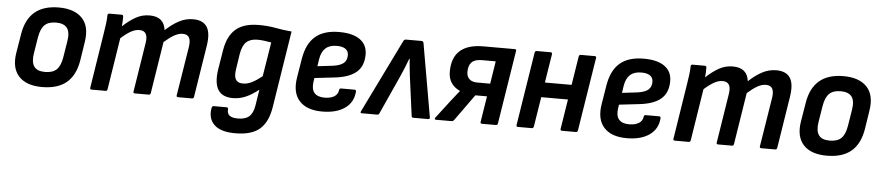

<svg xmlns="http://www.w3.org/2000/svg" viewBox="-42 -764 5602 1222"><g transform="rotate(5 2759.5 -153.0)"><path d="M230.5 11Q128.6 11 80.5 -41.8Q32.3 -94.7 48.1 -191.8L68.3 -314.1Q99.3 -502.7 293.1 -502.7Q393.5 -502.7 442.7 -450.8Q492 -398.9 476.6 -300.1L458 -180.2Q442.3 -83.3 385.9 -36.1Q329.5 11 230.5 11ZM240.7 -86.2Q289.4 -86.2 314.5 -110.4Q339.5 -134.6 348.5 -189.7L365.3 -293.8Q374.9 -351.8 354.2 -378.6Q333.5 -405.5 283.7 -405.5Q235.4 -405.5 210.6 -381.1Q185.8 -356.7 176.8 -302.2L159.7 -196.9Q151.1 -141.5 170.5 -113.8Q190 -86.2 240.7 -86.2Z M546.4 0Q534.3 0 536.3 -11.1L592.3 -367.1Q597.3 -397.1 601.1 -426.8Q605 -456.4 605 -480.5Q605.7 -491.7 616.1 -491.7H694.4Q705.2 -491.7 705.5 -481.1Q705.9 -466.6 705.1 -451.2Q704.3 -435.7 702.6 -418.2Q744.5 -457.4 785 -480Q825.5 -502.7 872.6 -502.7Q920 -502.7 945.3 -481.1Q970.6 -459.5 975.7 -417.4Q1018.5 -457.6 1061.2 -480.1Q1103.8 -502.7 1150.9 -502.7Q1213.9 -502.7 1239.5 -463.5Q1265 -424.4 1251.7 -341.1L1199.4 -11.1Q1197.4 0 1187.6 0H1098.9Q1086.7 0 1088.7 -11.8L1138.9 -324.1Q1145.2 -364.3 1134.3 -384.3Q1123.5 -404.4 1092.8 -404.4Q1067.2 -404.4 1038.7 -388.4Q1010.2 -372.3 975.4 -341.4L923.1 -11.1Q921.1 0 911 0H822.3Q810.8 0 812.8 -11.1L862.4 -324.1Q869.3 -364.3 857.8 -384.3Q846.3 -404.4 816.3 -404.4Q790.3 -404.4 762.7 -389.2Q735 -374 699.2 -342.1L646.9 -11.1Q644.9 0 635.1 0Z M1571.8 -502.7Q1630.2 -502.7 1678.8 -493.3Q1727.5 -484 1781.5 -479.4L1704.3 8.8Q1689.2 106.2 1636.9 151.6Q1584.6 197 1480.8 197Q1386.1 197 1345 156.4Q1303.9 115.8 1317.1 47.7Q1319.8 36.9 1329.2 36.9H1411.6Q1422.4 36.9 1421.8 48.3Q1418.8 75.2 1435.3 88.6Q1451.7 101.9 1490.2 101.9Q1536.9 101.9 1561.3 80.3Q1585.8 58.7 1593.7 8.9L1609.9 -93Q1567.8 -59.1 1528 -41.9Q1488.2 -24.7 1445.3 -24.7Q1377.6 -24.7 1350.8 -68.4Q1324.1 -112.1 1337.1 -197.9L1357.3 -321.6Q1372.1 -413.6 1423.2 -458.1Q1474.3 -502.7 1571.8 -502.7ZM1501.5 -122.6Q1529.7 -122.6 1558.2 -136.7Q1586.8 -150.8 1623.4 -180.1L1658.7 -398.7Q1638.7 -402.7 1614.6 -405.6Q1590.5 -408.6 1570.3 -408.6Q1524.9 -408.6 1499.7 -385.7Q1474.5 -362.8 1465.3 -307.9L1450.8 -212.6Q1442.9 -166 1455.4 -144.3Q1467.9 -122.6 1501.5 -122.6Z M2019.3 11Q1920.4 11 1873.2 -41.4Q1826 -93.8 1841.8 -190.9L1862 -314.4Q1878.3 -410.4 1932.8 -456.5Q1987.2 -502.7 2084.3 -502.7Q2171.8 -502.7 2217.8 -469.3Q2263.8 -435.9 2263.8 -374.8Q2263.8 -300.6 2218.4 -261.5Q2173 -222.5 2081.3 -212.1L1952.2 -197.3L1948.3 -172.7Q1941.6 -125.2 1961.8 -101.8Q1982 -78.4 2027.4 -78.4Q2065.4 -78.4 2088.7 -92.9Q2112.1 -107.3 2115.1 -133.9Q2116.4 -145.7 2126.8 -145.7H2212.7Q2223.8 -145.7 2223.1 -134.6Q2218.3 -65.4 2164.2 -27.2Q2110.2 11 2019.3 11ZM1964.6 -273.7 2063.9 -285.5Q2110 -292.1 2130.8 -309.7Q2151.5 -327.4 2151.5 -360.6Q2151.5 -386.3 2132.5 -399.9Q2113.5 -413.5 2076.6 -413.5Q2030.2 -413.5 2004.5 -389.8Q1978.8 -366.1 1971.2 -318.4Z M2271.6 0Q2259.9 0 2266.2 -12.8L2494.7 -479.7Q2500.3 -491.7 2511.1 -491.7H2611.3Q2622.1 -491.7 2624.4 -479.7L2705.8 -12.8Q2707.8 0 2695.7 0H2600.8Q2591.4 0 2590.1 -8.8L2556.3 -262.5Q2553.4 -290.7 2550.3 -317.7Q2547.2 -344.7 2545.2 -373.6H2543.5Q2533.2 -344.7 2522 -317.9Q2510.7 -291 2498.7 -262.9L2383.7 -8.8Q2380.1 0 2370.2 0Z M2745.8 0Q2739.7 0 2738.4 -4.2Q2737.1 -8.4 2741.1 -13.5L2826.2 -124.9Q2840.2 -141.9 2853.5 -159.4Q2866.9 -176.9 2881.5 -194.8L2881.9 -196.1Q2846 -212.5 2826.5 -241.3Q2807 -270.1 2807 -313.1Q2807 -402.4 2856.9 -447Q2906.8 -491.7 3005.3 -491.7H3205.6Q3217.7 -491.7 3215.7 -481.1L3141.1 -11.8Q3139.1 0 3128.5 0H3040.2Q3028.4 0 3030.4 -11.8L3056.6 -176.8H2982.2L2860.3 -7.1Q2854.3 0 2845.5 0ZM2987.9 -258.9H3069.8L3092.5 -403.5H3002.8Q2959.4 -403.5 2939.1 -382.8Q2918.9 -362 2918.9 -320.6Q2918.9 -291.6 2936.5 -275.3Q2954 -258.9 2987.9 -258.9Z M3551.3 0Q3539.5 0 3541.5 -11.8L3615.9 -480.5Q3617.9 -491.7 3628.4 -491.7H3716.7Q3729.2 -491.7 3726.8 -480.5L3652.2 -11.8Q3649.8 0 3639.7 0ZM3269.4 0Q3258 0 3260 -11.8L3334.3 -480.5Q3336.3 -491.7 3346.8 -491.7H3435.2Q3446 -491.7 3445.3 -480.5L3370.6 -11.8Q3368.3 0 3357.8 0ZM3387.5 -201.7 3402.1 -296.5H3606.8L3592.5 -201.7Z M3965.3 11Q3866.4 11 3819.2 -41.4Q3772 -93.8 3787.8 -190.9L3808 -314.4Q3824.3 -410.4 3878.8 -456.5Q3933.2 -502.7 4030.3 -502.7Q4117.8 -502.7 4163.8 -469.3Q4209.8 -435.9 4209.8 -374.8Q4209.8 -300.6 4164.4 -261.5Q4119 -222.5 4027.3 -212.1L3898.2 -197.3L3894.3 -172.7Q3887.6 -125.2 3907.8 -101.8Q3928 -78.4 3973.4 -78.4Q4011.4 -78.4 4034.7 -92.9Q4058.1 -107.3 4061.1 -133.9Q4062.4 -145.7 4072.8 -145.7H4158.7Q4169.8 -145.7 4169.1 -134.6Q4164.3 -65.4 4110.2 -27.2Q4056.2 11 3965.3 11ZM3910.6 -273.7 4009.9 -285.5Q4056 -292.1 4076.8 -309.7Q4097.5 -327.4 4097.5 -360.6Q4097.5 -386.3 4078.5 -399.9Q4059.5 -413.5 4022.6 -413.5Q3976.2 -413.5 3950.5 -389.8Q3924.8 -366.1 3917.2 -318.4Z M4272.4 0Q4260.3 0 4262.3 -11.1L4318.3 -367.1Q4323.3 -397.1 4327.1 -426.8Q4331 -456.4 4331 -480.5Q4331.7 -491.7 4342.1 -491.7H4420.4Q4431.2 -491.7 4431.5 -481.1Q4431.9 -466.6 4431.1 -451.2Q4430.3 -435.7 4428.6 -418.2Q4470.5 -457.4 4511 -480Q4551.5 -502.7 4598.6 -502.7Q4646 -502.7 4671.3 -481.1Q4696.6 -459.5 4701.7 -417.4Q4744.5 -457.6 4787.2 -480.1Q4829.8 -502.7 4876.9 -502.7Q4939.9 -502.7 4965.5 -463.5Q4991 -424.4 4977.7 -341.1L4925.4 -11.1Q4923.4 0 4913.6 0H4824.9Q4812.7 0 4814.7 -11.8L4864.9 -324.1Q4871.2 -364.3 4860.3 -384.3Q4849.5 -404.4 4818.8 -404.4Q4793.2 -404.4 4764.7 -388.4Q4736.2 -372.3 4701.4 -341.4L4649.1 -11.1Q4647.1 0 4637 0H4548.3Q4536.8 0 4538.8 -11.1L4588.4 -324.1Q4595.3 -364.3 4583.8 -384.3Q4572.3 -404.4 4542.3 -404.4Q4516.3 -404.4 4488.7 -389.2Q4461 -374 4425.2 -342.1L4372.9 -11.1Q4370.9 0 4361.1 0Z M5243.5 11Q5141.6 11 5093.5 -41.8Q5045.3 -94.7 5061.1 -191.8L5081.3 -314.1Q5112.3 -502.7 5306.1 -502.7Q5406.5 -502.7 5455.7 -450.8Q5505 -398.9 5489.6 -300.1L5471 -180.2Q5455.3 -83.3 5398.9 -36.1Q5342.5 11 5243.5 11ZM5253.7 -86.2Q5302.4 -86.2 5327.5 -110.4Q5352.5 -134.6 5361.5 -189.7L5378.3 -293.8Q5387.9 -351.8 5367.2 -378.6Q5346.5 -405.5 5296.7 -405.5Q5248.4 -405.5 5223.6 -381.1Q5198.8 -356.7 5189.8 -302.2L5172.7 -196.9Q5164.1 -141.5 5183.5 -113.8Q5203 -86.2 5253.7 -86.2Z"/></g></svg>

Font: Sofia Sans Semi Condensed
Style: Italic
Weight: 400
Italic angle: -9°
Designer: Botio Nikoltchev, Ani Petrova
Foundry: lettersoup
Version: Version 4.101